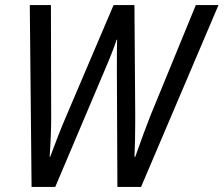

<svg xmlns="http://www.w3.org/2000/svg" viewBox="-20 -734 878 754"><path d="M97 -714H180L181 -273Q181 -206 175 -118H177Q212 -213 241 -280L426 -714H508L511 -288V-254Q511 -175 508 -118H511Q546 -217 570 -278L749 -714H838L534 0H441L439 -457V-491Q439 -550 440 -578H438Q423 -532 391 -458L197 0H104Z"/></svg>

Font: Noto Sans UI Narrow
Style: Italic
Weight: 400
Width: 4
Italic angle: -12°
Designer: Monotype Design Team
Foundry: Monotype Imaging Inc.
Version: Version 1.001